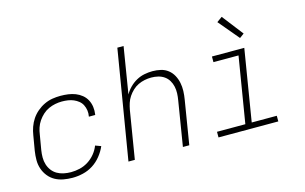

<svg xmlns="http://www.w3.org/2000/svg" viewBox="-92 -997 1985 1250"><g transform="rotate(-15 900.0 -372.5)"><path d="M261 8Q230 8 200 2.5Q170 -3 144.5 -17Q119 -31 100.5 -54Q82 -77 72.5 -105Q63 -133 63 -163.5Q63 -194 68 -226L85 -326Q89 -353 98.5 -380Q108 -407 124 -431Q140 -455 163 -474.5Q186 -494 212.5 -506.5Q239 -519 266.5 -523.5Q294 -528 321 -528Q348 -528 373.5 -524.5Q399 -521 422 -512Q445 -503 464 -487.5Q483 -472 494.5 -450.5Q506 -429 509.5 -403.5Q513 -378 509 -352Q509 -351 508.5 -350Q508 -349 508 -349H466Q466 -349 466 -349.5Q466 -350 466 -351Q470 -371 467 -391Q464 -411 455.5 -428Q447 -445 432 -457Q417 -469 399.5 -476.5Q382 -484 362 -487Q342 -490 321 -490Q299 -490 276 -485.5Q253 -481 231 -471Q209 -461 190.5 -444Q172 -427 158.5 -407Q145 -387 137.5 -364.5Q130 -342 127 -319L110 -219Q106 -194 106 -169.5Q106 -145 113 -122.5Q120 -100 134 -81.5Q148 -63 168 -51.5Q188 -40 212 -35Q236 -30 261 -30Q290 -30 320 -37Q350 -44 377 -61Q404 -78 424.5 -103Q445 -128 456 -157L494 -143Q480 -110 455.5 -79.5Q431 -49 399.5 -29Q368 -9 332 -0.5Q296 8 261 8Z M639 0 761 -735H803L752 -422Q766 -447 787 -468Q808 -489 833.5 -503Q859 -517 887 -522.5Q915 -528 942 -528Q971 -528 998 -521.5Q1025 -515 1046 -498.5Q1067 -482 1080 -458Q1093 -434 1098.5 -407Q1104 -380 1103 -351.5Q1102 -323 1097 -294L1049 0H1006L1055 -301Q1059 -324 1060 -347.5Q1061 -371 1056 -393.5Q1051 -416 1039.5 -435Q1028 -454 1010 -466.5Q992 -479 969.5 -484.5Q947 -490 923 -490Q901 -490 878.5 -485.5Q856 -481 835 -471Q814 -461 796.5 -444.5Q779 -428 766 -408.5Q753 -389 746 -367Q739 -345 735 -323L682 0Z M1246 0V-38H1437L1510 -482H1341V-520H1559L1480 -38H1649V0ZM1549 -589 1433 -727 1469 -753 1579 -611Z"/></g></svg>

Font: Iosevka SS04 XLt Ex
Style: Italic
Weight: 200
Width: 7
Italic angle: -9°
Monospace: yes
Designer: Belleve Invis
Foundry: Belleve Invis
Version: Version 19.0.0; ttfautohint (v1.8.4)